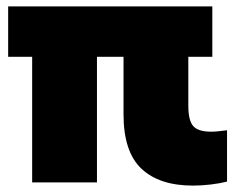

<svg xmlns="http://www.w3.org/2000/svg" viewBox="-20 -570 749 600"><path d="M80.5 0V-392.5H5.5V-550H643.5V-392.5H568.5V-240.5Q568.5 -193 584 -175.8Q599.5 -158.5 640 -158.5Q651 -158.5 662.8 -159.8Q674.5 -161 689.5 -163V-2.5Q668 3 639.2 6.5Q610.5 10 583 10Q478 10 422 -42.8Q366 -95.5 366 -213V-392.5H283V0Z"/></svg>

Font: Encode Sans Semi Condensed Black
Style: Regular
Weight: 900
Width: 4
Designer: Multiple Designers
Foundry: Impallari Type
Version: Version 3.000; ttfautohint (v1.8.3) -l 8 -r 50 -G 200 -x 14 